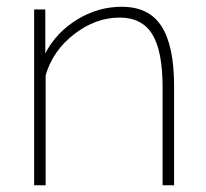

<svg xmlns="http://www.w3.org/2000/svg" viewBox="-20 -548 610 568"><path d="M495 0H461V-290Q461 -397 430.5 -446.5Q400 -496 334 -496Q263 -496 199.5 -447Q136 -398 115 -325V0H81V-520H114V-390Q146 -452 208 -490Q270 -528 340 -528Q421 -528 458 -470Q495 -412 495 -294Z"/></svg>

Font: Raleway-v4020 ExtraLight
Style: Regular
Weight: 275
Designer: Matt McInerney, Pablo Impallari, Rodrigo Fuenzalida
Foundry: Matt McInerney, Pablo Impallari, Rodrigo Fuenzalida
Version: Version 4.020;PS 004.020;hotconv 1.0.88;makeotf.lib2.5.64775